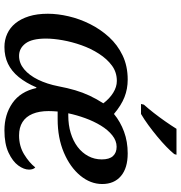

<svg xmlns="http://www.w3.org/2000/svg" viewBox="5 -811 816 866"><g transform="rotate(90 413.0 -378.0)"><path d="M192 10Q160 10 132.5 -2.5Q105 -15 85 -39.5Q65 -64 53.5 -100.5Q42 -137 42 -186Q42 -230 53.5 -279.5Q65 -329 88.5 -376Q112 -423 147 -461.5Q182 -500 230 -523Q278 -546 339 -546Q381 -546 418 -531.5Q455 -517 494 -484Q529 -513 574 -529.5Q619 -546 672 -546Q738 -546 774 -515.5Q810 -485 810 -431Q810 -378 772 -332Q734 -286 668 -258Q602 -230 518 -230H483Q482 -219 481.5 -208.5Q481 -198 481 -189Q481 -147 493.5 -117Q506 -87 530.5 -71.5Q555 -56 591 -56Q639 -56 676.5 -79Q714 -102 735 -129Q740 -125 742.5 -117.5Q745 -110 745 -101Q745 -78 726.5 -52.5Q708 -27 668.5 -8.5Q629 10 568 10Q497 10 445 -26Q393 -62 377 -134H374Q354 -87 327.5 -54.5Q301 -22 267.5 -6Q234 10 192 10ZM232 -56Q265 -56 292.5 -79Q320 -102 339.5 -142Q359 -182 369 -233Q377 -275 387 -309Q397 -343 411.5 -374Q426 -405 446 -436Q425 -464 398.5 -480.5Q372 -497 345 -497Q306 -497 276 -475Q246 -453 222.5 -416.5Q199 -380 184 -337.5Q169 -295 161.5 -253Q154 -211 154 -177Q154 -114 176 -85Q198 -56 232 -56ZM501 -278Q544 -278 580 -289Q616 -300 642.5 -320Q669 -340 684 -368Q699 -396 699 -429Q699 -463 684 -479.5Q669 -496 642 -496Q615 -496 590.5 -476.5Q566 -457 546.5 -425Q527 -393 513 -354.5Q499 -316 491 -278ZM452 -619Q470 -639 489.5 -664Q509 -689 527.5 -715.5Q546 -742 561 -766H678L675 -756Q663 -741 642.5 -721Q622 -701 596 -679.5Q570 -658 544 -639Q518 -620 494 -606H449Z"/></g></svg>

Font: ET Text
Style: Italic
Weight: 470
Italic angle: -12°
Designer: Monotype Design Team
Foundry: Monotype Imaging Inc.
Version: Version 2.009